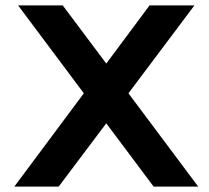

<svg xmlns="http://www.w3.org/2000/svg" viewBox="-20 -690 772 710"><path d="M47 -670 290 -345 33 0H197L373 -234L548 0H713L455 -345L699 -670H533L373 -455L212 -670Z"/></svg>

Font: LT Wave Alt Bold
Style: Regular
Weight: 700
Designer: Daniel Lyons
Version: Version 2.5 (Glyphs App)